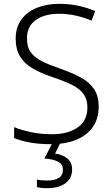

<svg xmlns="http://www.w3.org/2000/svg" viewBox="-20 -744 586 1004"><path d="M496 -186Q496 -122 464 -78Q432 -34 376 -12Q320 10 249 10Q184 10 136 1Q88 -8 54 -22V-79Q91 -64 142 -53Q193 -42 252 -42Q334 -42 385.5 -77Q437 -112 437 -182Q437 -224 417.5 -251.5Q398 -279 357.5 -299.5Q317 -320 254 -341Q194 -361 151 -386Q108 -411 85 -448.5Q62 -486 62 -543Q62 -601 91.5 -641.5Q121 -682 172.5 -703Q224 -724 290 -724Q342 -724 389 -714Q436 -704 478 -686L459 -636Q373 -672 288 -672Q214 -672 167.5 -639.5Q121 -607 121 -544Q121 -498 141 -470.5Q161 -443 199 -424Q237 -405 292 -386Q355 -364 400.5 -340Q446 -316 471 -279.5Q496 -243 496 -186ZM357 142Q357 188 322.5 214Q288 240 227 240Q193 240 173 234V195Q193 200 228 200Q265 200 287 186.5Q309 173 309 143Q309 115 283.5 101.5Q258 88 212 85L256 0H297L268 59Q307 64 332 84.5Q357 105 357 142Z"/></svg>

Font: Noto Sans Light
Style: Regular
Weight: 300
Designer: Monotype Design Team
Foundry: Monotype Imaging Inc.
Version: Version 2.007